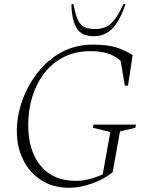

<svg xmlns="http://www.w3.org/2000/svg" viewBox="-20 -882 732 912"><path d="M308 10Q233 10 177 -25.5Q121 -61 90.5 -122Q60 -183 60 -260Q60 -331 85.5 -403.5Q111 -476 158 -536.5Q205 -597 271.5 -633.5Q338 -670 421 -670Q492 -670 534 -656Q576 -642 610 -621L588 -475H573L553 -593Q525 -618 491 -628.5Q457 -639 410 -639Q338 -639 283 -611Q228 -583 190.5 -534.5Q153 -486 133.5 -422.5Q114 -359 114 -288Q114 -166 173 -94.5Q232 -23 340 -23Q370 -23 401.5 -30.5Q433 -38 468 -54L504 -255L421 -275L424 -290H626L623 -275L550 -258L515 -64Q473 -30 416 -10Q359 10 308 10ZM425 -710Q368 -710 344.5 -747.5Q321 -785 319 -862H329Q338 -812 350 -787Q362 -762 382 -753Q402 -744 431 -744Q459 -744 481.5 -753.5Q504 -763 524 -788.5Q544 -814 566 -862H576Q550 -784 514.5 -747Q479 -710 425 -710Z"/></svg>

Font: Spectral ExtraLight
Style: Italic
Weight: 275
Italic angle: -10°
Designer: Jean-Baptiste Levee
Foundry: Production Type
Version: Version 2.001